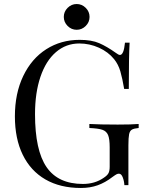

<svg xmlns="http://www.w3.org/2000/svg" viewBox="-20 -920 743 954"><path d="M556 -657Q569 -647 576 -647Q595 -647 601 -708H624Q620 -643 620 -478H597Q588 -531 578 -565.5Q568 -600 547 -626Q518 -662 471.5 -683Q425 -704 374 -704Q308 -704 258 -661Q208 -618 181 -538.5Q154 -459 154 -353Q154 -173 211.5 -89.5Q269 -6 392 -6Q452 -6 496 -37Q514 -49 519.5 -60.5Q525 -72 525 -92V-188Q525 -230 517 -249Q509 -268 489 -275Q469 -282 424 -284V-304Q476 -301 565 -301Q633 -301 669 -304V-284Q646 -282 635.5 -276Q625 -270 621.5 -253Q618 -236 618 -198V0H598Q597 -20 590 -38.5Q583 -57 571 -57Q565 -57 559 -54Q553 -51 538 -40Q503 -13 465.5 0.5Q428 14 382 14Q279 14 205.5 -28.5Q132 -71 93 -151Q54 -231 54 -342Q54 -456 95.5 -542.5Q137 -629 210 -675.5Q283 -722 376 -722Q435 -722 473 -705.5Q511 -689 556 -657ZM425 -836Q425 -810 406 -791Q387 -772 361 -772Q335 -772 316 -791Q297 -810 297 -836Q297 -862 316 -881Q335 -900 361 -900Q387 -900 406 -881Q425 -862 425 -836Z"/></svg>

Font: Playfair Display SC
Style: Regular
Weight: 400
Designer: Claus Eggers Sørensen
Foundry: Claus Eggers Sørensen
Version: Version 1.200; ttfautohint (v1.6)